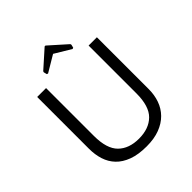

<svg xmlns="http://www.w3.org/2000/svg" viewBox="-229 -989 1146 1146"><g transform="rotate(-45 344.0 -415.5)"><path d="M344 -842 455 -743 457 -736 452 -716 444 -713 341 -775 237 -713 229 -716 224 -736 226 -743 337 -842ZM167 -256Q167 -148 214.5 -101Q262 -54 346 -54Q430 -54 478 -101Q526 -148 526 -256V-660H596V-222Q596 -173 581 -130.5Q566 -88 535 -56.5Q504 -25 457 -7Q410 11 346 11Q276 11 227.5 -7Q179 -25 149 -56.5Q119 -88 105.5 -130.5Q92 -173 92 -222V-660H167Z"/></g></svg>

Font: Quattrocento Sans
Style: Regular
Weight: 400
Designer: Pablo Impallari
Foundry: Pablo Impallari, Igino Marini, Brenda Gallo
Version: Version 2.000